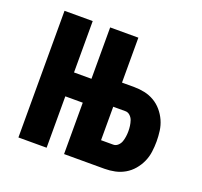

<svg xmlns="http://www.w3.org/2000/svg" viewBox="-98 -642 796 755"><g transform="rotate(20 300.0 -265.0)"><path d="M50 0V-530H168V-315H300V-215H168V0ZM241 0V-530H359V-342H410Q432 -342 453.5 -337.5Q475 -333 494 -322Q513 -311 527.5 -294Q542 -277 551 -257Q560 -237 563 -215Q566 -193 566 -171Q566 -149 563 -127Q560 -105 551 -85Q542 -65 527.5 -48Q513 -31 494 -20Q475 -9 453.5 -4.5Q432 0 410 0ZM359 -101H410Q421 -101 429.5 -109Q438 -117 441.5 -127.5Q445 -138 446.5 -149Q448 -160 448 -171Q448 -182 446.5 -193Q445 -204 441.5 -214.5Q438 -225 429.5 -233Q421 -241 410 -241H359Z"/></g></svg>

Font: Iosevka Curly Extended
Style: Bold
Weight: 700
Width: 7
Monospace: yes
Designer: Belleve Invis
Foundry: Belleve Invis
Version: Version 11.1.0; ttfautohint (v1.8.3)